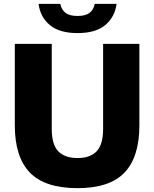

<svg xmlns="http://www.w3.org/2000/svg" viewBox="-20 -968 802 998"><path d="M383 10Q213.5 10 135.2 -71Q57 -152 57 -316.5V-740H249V-298Q249 -217 282.8 -181.8Q316.5 -146.5 383 -146.5Q449 -146.5 482.5 -181.8Q516 -217 516 -298V-740H704.5V-316.5Q704.5 -152 627.2 -71Q550 10 383 10ZM383 -796Q289 -796 239 -837.8Q189 -879.5 180.5 -948H293.5Q299.5 -917 320.8 -901Q342 -885 383 -885Q424 -885 445.2 -901Q466.5 -917 472.5 -948H586Q577 -879.5 527.2 -837.8Q477.5 -796 383 -796Z"/></svg>

Font: Encode Sans XBd
Style: Regular
Weight: 800
Designer: Multiple Designers
Foundry: Impallari Type
Version: Version 3.002; ttfautohint (v1.8.3) -l 8 -r 50 -G 200 -x 14 